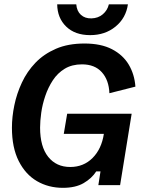

<svg xmlns="http://www.w3.org/2000/svg" viewBox="-20 -866 682 898"><path d="M274.2 12.5Q206.7 12.5 152.9 -18.8Q99.2 -50 67.5 -112.9Q35.8 -175.8 35.8 -268.3Q35.8 -319.2 47.1 -373.8Q58.3 -428.3 82.5 -480Q106.7 -531.7 145.8 -572.5Q185 -613.3 241.7 -637.9Q298.3 -662.5 375 -662.5Q452.5 -662.5 503.8 -635.8Q555 -609.2 582.1 -563.8Q609.2 -518.3 613.3 -460.8L491.7 -430Q489.2 -491.7 456.2 -528.3Q423.3 -565 363.3 -565Q316.7 -565 282.9 -544.6Q249.2 -524.2 227.1 -490.4Q205 -456.7 191.7 -417.1Q178.3 -377.5 172.9 -338.8Q167.5 -300 167.5 -269.2Q167.5 -180 205.4 -132.5Q243.3 -85 308.3 -85Q370.8 -85 412.9 -127.1Q455 -169.2 465.8 -240H278.3L294.2 -334.2H595.8L541.7 0H440L450 -64.2H430Q409.2 -31.7 371.2 -9.6Q333.3 12.5 274.2 12.5ZM401.7 -701.7Q330.8 -701.7 289.6 -741.7Q248.3 -781.7 247.5 -845.8H336.7Q339.2 -814.2 358.3 -796.7Q377.5 -779.2 407.5 -780Q439.2 -780.8 460.8 -799.2Q482.5 -817.5 489.2 -845.8H578.3Q569.2 -781.7 520.4 -741.7Q471.7 -701.7 401.7 -701.7Z"/></svg>

Font: Familjen Grotesk SemiBold
Style: Italic
Weight: 600
Italic angle: -9.46201°
Designer: Anders Wikstroem, Jonas Baeckman, Matilda Gysing, Kristian Moeller
Foundry: Familjen STHLM AB
Version: Version 2.002